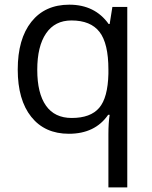

<svg xmlns="http://www.w3.org/2000/svg" viewBox="-20 -565 653 825"><path d="M288.1 -58.1Q369.1 -58.1 406.2 -101.6Q443.4 -145 445.8 -248V-266.1Q445.8 -378.4 407.7 -427.7Q369.6 -477.1 287.1 -477.1Q215.8 -477.1 178 -421.6Q140.1 -366.2 140.1 -265.1Q140.1 -164.1 177.5 -111.1Q214.8 -58.1 288.1 -58.1ZM275.9 9.8Q172.4 9.8 114.3 -63Q56.2 -135.7 56.2 -266.1Q56.2 -397.5 114.7 -471.2Q173.3 -544.9 277.8 -544.9Q387.7 -544.9 446.8 -461.9H451.2L462.9 -535.2H526.9V240.2H445.8V11.2Q445.8 -37.6 451.2 -71.8H444.8Q388.7 9.8 275.9 9.8Z"/></svg>

Font: f07869316
Style: Regular
Weight: 400
Foundry: Ascender Corporation
Version: Version 1.10